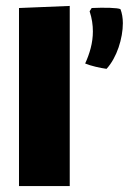

<svg xmlns="http://www.w3.org/2000/svg" viewBox="-20 -627 444 647"><path d="M44 0H215V-607L44 -600ZM289 -600 282 -589C290 -565 293 -542 293 -521C293 -482 282 -446 267 -413C286 -405 317 -398 339 -395C374 -433 394 -498 394 -549C394 -567 391 -583 386 -596C378 -601 331 -602 289 -600Z"/></svg>

Font: FilmFarsi Display
Style: Regular
Weight: 400
Designer: Borna Izadpanah
Foundry: Borna Izadpanah
Version: Version 1.000;PS 001.000;hotconv 1.0.88;makeotf.lib2.5.64775